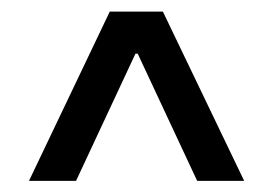

<svg xmlns="http://www.w3.org/2000/svg" viewBox="-20 -706 482 339"><path d="M173.8 -685.5H267.6L411.1 -386.7H328.1L223.1 -611.3H219.2L114.3 -386.7H31.2Z"/></svg>

Font: Pretendard Std
Style: Regular
Weight: 400
Designer: Base glyphs from Inter by Rasmus Andersson; Hangeul glyphs from Noto Sans CJK(Source Han Sans) by Jang Soo-young and Kan
Foundry: Kil Hyung-jin
Version: Version 1.309